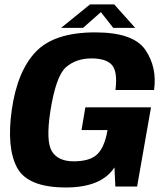

<svg xmlns="http://www.w3.org/2000/svg" viewBox="-20 -824 736 848"><path d="M271 4Q427.5 4 485.5 -84.5L489.5 0H585.5L647 -350H357L340 -249.5H455L450 -225Q434.5 -161 402 -136.2Q369.5 -111.5 305 -111.5Q236.5 -111.5 209.2 -155.8Q182 -200 202.5 -333.5Q227 -489 271.8 -527.5Q316.5 -566 384 -566Q449 -566 474.5 -536.8Q500 -507.5 490 -426.5H660.5Q674.5 -527 621.8 -604Q569 -681 400.5 -681Q220 -681 138.2 -595.5Q56.5 -510 32 -339Q8.5 -172 55.2 -84Q102 4 271 4ZM250 -701H347L425.5 -770.5L480 -701H577L484.5 -804.5H377.5Z"/></svg>

Font: Anybody
Style: Bold Italic
Weight: 700
Italic angle: -10°
Designer: Tyler Finck
Foundry: Etcetera Type Company
Version: Version 1.113;gftools[0.9.25]